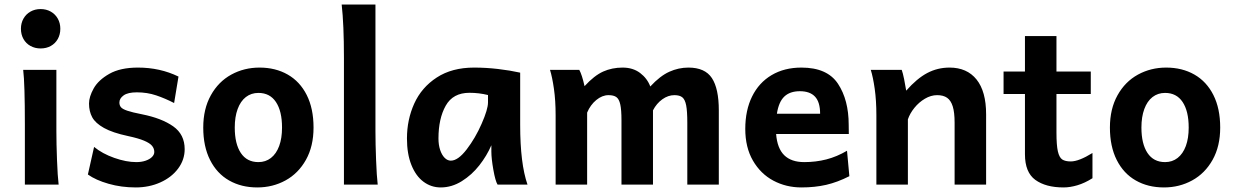

<svg xmlns="http://www.w3.org/2000/svg" viewBox="-20 -801 5358 833"><path d="M224.6 -231.9Q224.6 -178.2 227.3 -107.2Q230 -36.1 234.4 0H87.9V-258.8Q87.9 -439 80.6 -498H224.6ZM156.2 -761.7Q180.7 -761.7 200.2 -750.7Q219.7 -739.7 230.7 -720.2Q241.7 -700.7 241.7 -676.3Q241.7 -651.4 230.7 -631.8Q219.7 -612.3 200.4 -601.6Q181.2 -590.8 156.2 -590.8Q131.8 -590.8 112.3 -601.6Q92.8 -612.3 81.8 -631.8Q70.8 -651.4 70.8 -676.3Q70.8 -700.7 81.8 -720.2Q92.8 -739.7 112.3 -750.7Q131.8 -761.7 156.2 -761.7Z M573.7 -400.4Q534.7 -400.4 516.4 -387.2Q498 -374 498 -356.4Q498 -343.8 504.9 -335.7Q511.7 -327.6 532.5 -320.6Q553.2 -313.5 595.7 -305.2Q681.6 -288.1 731.4 -252.9Q781.2 -217.8 781.2 -153.8Q781.2 -107.9 752.9 -69.8Q724.6 -31.7 676 -9.8Q627.4 12.2 568.8 12.2Q506.3 12.2 450.9 -3.7Q395.5 -19.5 361.3 -43.9L388.2 -163.6Q423.8 -134.3 475.8 -116Q527.8 -97.7 571.3 -97.7Q593.8 -97.7 611.6 -103.8Q629.4 -109.9 639.4 -119.9Q649.4 -129.9 649.4 -141.6Q649.4 -156.7 639.6 -168.5Q629.9 -180.2 605 -190.7Q580.1 -201.2 534.7 -210.9Q468.3 -225.1 431.2 -245.8Q394 -266.6 380.1 -292.2Q366.2 -317.9 366.2 -351.6Q366.2 -381.3 386.5 -417.5Q406.7 -453.6 454.3 -480.7Q502 -507.8 578.6 -507.8Q674.3 -507.8 754.4 -468.8L735.4 -354Q696.8 -374 657.7 -387.2Q618.7 -400.4 573.7 -400.4Z M1106 -507.8Q1175.3 -507.8 1228.3 -477.5Q1281.2 -447.3 1310.8 -388.7Q1340.3 -330.1 1340.3 -247.6Q1340.3 -166.5 1307.4 -107.7Q1274.4 -48.8 1218.8 -18.3Q1163.1 12.2 1096.2 12.2Q1026.9 12.2 973.9 -18.1Q920.9 -48.3 891.4 -106.9Q861.8 -165.5 861.8 -247.6Q861.8 -328.6 894.8 -387.7Q927.7 -446.8 983.4 -477.3Q1039.1 -507.8 1106 -507.8ZM1101.1 -97.7Q1132.3 -97.7 1155.5 -115.7Q1178.7 -133.8 1191.2 -167.5Q1203.6 -201.2 1203.6 -247.6Q1203.6 -318.8 1177.2 -358.4Q1150.9 -397.9 1101.1 -397.9Q1069.8 -397.9 1046.6 -379.9Q1023.4 -361.8 1011 -327.9Q998.5 -293.9 998.5 -247.6Q998.5 -176.8 1024.9 -137.2Q1051.3 -97.7 1101.1 -97.7Z M1618.7 0H1472.2V-551.8Q1472.2 -694.8 1462.4 -781.2H1608.9V-231.9Q1608.9 -178.2 1611.6 -107.7Q1614.3 -37.1 1618.7 0Z M2111.8 -143.1V-170.9Q2092.3 -125.5 2059.6 -83.7Q2026.9 -42 1983.4 -14.9Q1939.9 12.2 1892.1 12.2Q1850.6 12.2 1817.4 -12.5Q1784.2 -37.1 1764.9 -85.2Q1745.6 -133.3 1745.6 -200.2Q1745.6 -281.7 1777.3 -351.8Q1809.1 -421.9 1875 -464.8Q1940.9 -507.8 2037.1 -507.8Q2088.4 -507.8 2140.6 -501.7Q2192.9 -495.6 2236.8 -485.8V-258.8Q2236.8 -91.3 2268.6 0H2138.7Q2128.9 -16.1 2120.4 -64.7Q2111.8 -113.3 2111.8 -143.1ZM2016.6 -398.4Q1945.3 -398.4 1913.8 -342.5Q1882.3 -286.6 1882.3 -200.2Q1882.3 -172.4 1889.6 -150.4Q1897 -128.4 1909.2 -116.2Q1921.4 -104 1936 -104Q1967.3 -104 2004.9 -153.1Q2042.5 -202.1 2069.8 -264.6Q2097.2 -327.1 2097.2 -356.4V-388.7Q2058.1 -398.4 2016.6 -398.4Z M2813 0H2676.3V-278.3Q2676.3 -324.7 2671.1 -347.9Q2666 -371.1 2654.3 -379.6Q2642.6 -388.2 2620.1 -388.2Q2592.8 -388.2 2567.1 -367.2Q2541.5 -346.2 2527.3 -312.5V0H2390.6V-300.3Q2390.6 -364.7 2383.3 -415.5Q2376 -466.3 2366.2 -498H2493.2Q2504.9 -477.1 2516.1 -427.2Q2558.1 -473.1 2596.7 -490.5Q2635.3 -507.8 2681.2 -507.8Q2726.1 -507.8 2757.1 -484.4Q2788.1 -460.9 2801.3 -425.8Q2843.8 -471.7 2883.8 -489.7Q2923.8 -507.8 2966.8 -507.8Q3038.6 -507.8 3068.6 -462.2Q3098.6 -416.5 3098.6 -322.3V0H2961.9V-268.6Q2961.9 -318.4 2957 -343.8Q2952.1 -369.1 2940.4 -378.7Q2928.7 -388.2 2905.8 -388.2Q2878.9 -388.2 2853.8 -370.4Q2828.6 -352.5 2813 -322.3Z M3347.2 -219.7Q3352.1 -157.2 3382.6 -127.4Q3413.1 -97.7 3469.2 -97.7Q3519.5 -97.7 3565.2 -109.4Q3610.8 -121.1 3654.8 -147L3665 -36.6Q3613.3 -10.3 3564.2 1Q3515.1 12.2 3457 12.2Q3390.6 12.2 3335.2 -17.3Q3279.8 -46.9 3246.6 -104.2Q3213.4 -161.6 3213.4 -241.7Q3213.4 -322.3 3242.9 -382.3Q3272.5 -442.4 3327.6 -475.1Q3382.8 -507.8 3457 -507.8Q3569.3 -507.8 3615.7 -437.5Q3662.1 -367.2 3662.1 -259.8L3662.6 -219.7ZM3538.1 -307.6Q3538.1 -357.9 3516.1 -381.6Q3494.1 -405.3 3450.2 -405.3Q3407.2 -405.3 3382.8 -382.1Q3358.4 -358.9 3350.6 -307.6Z M4121.6 -268.6Q4121.6 -313.5 4113.5 -339.4Q4105.5 -365.2 4089.1 -376.7Q4072.8 -388.2 4045.9 -388.2Q4019 -388.2 3992.9 -372.8Q3966.8 -357.4 3947.3 -333.3Q3927.7 -309.1 3918.9 -283.2V0H3782.2V-300.3Q3782.2 -365.2 3774.9 -416.3Q3767.6 -467.3 3757.8 -498H3892.1Q3897 -484.9 3902.6 -457.3Q3908.2 -429.7 3911.6 -407.7Q3958 -460.4 4002.7 -484.1Q4047.4 -507.8 4099.6 -507.8Q4175.3 -507.8 4216.8 -456.1Q4258.3 -404.3 4258.3 -305.2V0H4121.6Z M4594.2 12.2Q4517.1 12.2 4471.9 -20.5Q4426.8 -53.2 4426.8 -131.8V-393.1H4334V-490.7H4426.8V-644.5H4563.5V-490.7H4712.4V-393.1H4563.5V-225.6Q4563.5 -170.9 4569.6 -144.3Q4575.7 -117.7 4588.6 -109.1Q4601.6 -100.6 4625.5 -100.6Q4660.6 -100.6 4719.7 -137.2V-27.8Q4686.5 -6.8 4654.5 2.7Q4622.6 12.2 4594.2 12.2Z M5039.6 -507.8Q5108.9 -507.8 5161.9 -477.5Q5214.8 -447.3 5244.4 -388.7Q5273.9 -330.1 5273.9 -247.6Q5273.9 -166.5 5241 -107.7Q5208 -48.8 5152.3 -18.3Q5096.7 12.2 5029.8 12.2Q4960.4 12.2 4907.5 -18.1Q4854.5 -48.3 4825 -106.9Q4795.4 -165.5 4795.4 -247.6Q4795.4 -328.6 4828.4 -387.7Q4861.3 -446.8 4917 -477.3Q4972.7 -507.8 5039.6 -507.8ZM5034.7 -97.7Q5065.9 -97.7 5089.1 -115.7Q5112.3 -133.8 5124.8 -167.5Q5137.2 -201.2 5137.2 -247.6Q5137.2 -318.8 5110.8 -358.4Q5084.5 -397.9 5034.7 -397.9Q5003.4 -397.9 4980.2 -379.9Q4957 -361.8 4944.6 -327.9Q4932.1 -293.9 4932.1 -247.6Q4932.1 -176.8 4958.5 -137.2Q4984.9 -97.7 5034.7 -97.7Z"/></svg>

Font: Lesson One
Style: Bold
Weight: 700
Designer: But Ko, Victor Gaultney, Annie Olsen, Julie Remington, Don Collingsworth, Eric Hays, Becca Hirsbrunner
Version: Version 1.100